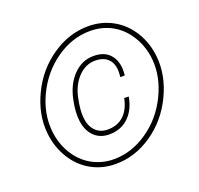

<svg xmlns="http://www.w3.org/2000/svg" viewBox="-127 -860 1047 1010"><g transform="rotate(-20 397.0 -355.5)"><path d="M540 -300.3Q527.3 -228.5 484.4 -188Q441.4 -147.5 377 -147.5Q325.2 -147.5 292.2 -180.2Q259.3 -212.9 252.4 -269.5Q246.1 -316.4 260.3 -384.8Q276.9 -465.8 325 -514.9Q373 -564 438 -564Q503.4 -564 534.9 -522Q566.4 -480 558.1 -411.1H533.2Q536.6 -438 533.7 -461.4Q528.3 -498 503.7 -518.1Q479 -538.1 438 -538.1Q383.3 -538.1 342 -494.6Q300.8 -451.2 287.1 -382.8Q274.4 -319.8 277.8 -280.8Q281.2 -232.4 307.4 -203.6Q333.5 -174.8 377 -174.3Q432.6 -174.3 467.8 -207.3Q502.9 -240.2 514.6 -300.8ZM98.6 -272.9Q104.5 -199.7 139.9 -140.1Q175.3 -80.6 231.7 -48.6Q288.1 -16.6 355.5 -16.6Q454.1 -16.6 543.5 -77.9Q632.8 -139.2 682.4 -240Q731.9 -340.8 723.6 -439Q716.8 -512.2 681.2 -571.5Q645.5 -630.9 589.6 -662.4Q533.7 -693.8 465.8 -693.8Q363.8 -693.8 273.4 -629.9Q183.1 -565.9 134.3 -461.4Q90.3 -366.7 98.6 -272.9ZM465.3 -720.7Q539.6 -720.7 601.6 -686.5Q663.6 -652.3 702.9 -588.9Q742.2 -525.4 750 -446.8Q760.7 -338.9 707.8 -229.5Q654.8 -120.1 559.1 -54.9Q463.4 10.3 356 10.3Q281.7 10.3 220 -23.9Q158.2 -58.1 118.9 -122.3Q79.6 -186.5 71.8 -265.6Q61 -372.1 113.3 -480.7Q165.5 -589.4 261.5 -655Q357.4 -720.7 465.3 -720.7Z"/></g></svg>

Font: TypoPRO Roboto
Style: Italic
Weight: 250
Italic angle: -12°
Designer: Google
Version: Version 2.136; 2016